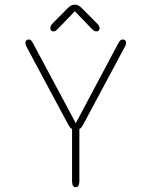

<svg xmlns="http://www.w3.org/2000/svg" viewBox="-20 -796 659 826"><path d="M305.5 9.5Q290 9.5 290 -18V-241Q281.5 -245 273 -261L93.5 -596Q89.5 -603.5 89.5 -611.5Q89.5 -617.5 93 -621.8Q96.5 -626 103 -626Q111 -626 115.2 -620.5Q119.5 -615 125.5 -603.5L306 -266L485.5 -603.5Q491.5 -615 496 -620.5Q500.5 -626 508.5 -626Q515.5 -626 519 -622Q522.5 -618 522.5 -612.5Q522.5 -608.5 521.5 -604.5Q520.5 -600.5 518 -596.5L338.5 -261Q334.5 -253.5 330.8 -248.5Q327 -243.5 321.5 -241V-18Q321.5 9.5 305.5 9.5ZM396.5 -696Q408.5 -684 408.5 -674Q408.5 -668 404.5 -664.5Q400.5 -661 394 -661Q387.5 -661 383 -664.5Q378.5 -668 371 -676L302 -747.5L232.5 -675.5Q225 -667.5 220.8 -664.2Q216.5 -661 209.5 -661Q203.5 -661 200 -664.8Q196.5 -668.5 196.5 -675Q196.5 -679.5 199 -685Q201.5 -690.5 207 -696L272 -761.5Q280 -769.5 287 -772.8Q294 -776 301.5 -776Q309.5 -776 316.5 -772.8Q323.5 -769.5 331.5 -761.5Z"/></svg>

Font: Sono ExtraLight Monospace ExtraLight
Style: Regular
Weight: 250
Version: Version 2.112